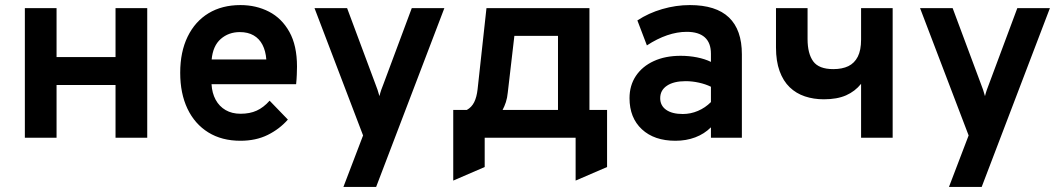

<svg xmlns="http://www.w3.org/2000/svg" viewBox="-20 -543 4188 757"><path d="M78 0V-511H203V-318H435.5V-511H560.5V0H435.5V-208H203V0Z M928 12Q854.5 12 801.2 -21Q748 -54 719.2 -114.2Q690.5 -174.5 690.5 -256Q690.5 -338.5 719.8 -398.5Q749 -458.5 802.2 -490.8Q855.5 -523 928 -523Q990 -523 1040.5 -497Q1091 -471 1121 -417.2Q1151 -363.5 1151 -280.5Q1151 -267.5 1150.2 -248.8Q1149.5 -230 1147.5 -211H814Q816 -176 830.2 -149.8Q844.5 -123.5 869.5 -109Q894.5 -94.5 928.5 -94.5Q965 -94.5 992 -106.8Q1019 -119 1043 -146L1115 -71.5Q1082 -34 1035.5 -11Q989 12 928 12ZM814.5 -308.5H1030Q1027.5 -342 1015 -366.2Q1002.5 -390.5 980 -403.5Q957.5 -416.5 925.5 -416.5Q881.5 -416.5 850.5 -389.5Q819.5 -362.5 814.5 -308.5Z M1334 194 1411.5 -9 1220 -511H1348.5L1460 -212Q1464.5 -201.5 1468.5 -189Q1472.5 -176.5 1476 -164Q1479 -176.5 1483.2 -188.8Q1487.5 -201 1492 -212L1603.5 -511H1732L1463 194Z M1767 169V-109.5H1820.5Q1839.5 -120 1849.5 -140Q1859.5 -160 1863 -191L1898 -511H2304V-109.5H2373.5V115.5L2249.5 169V0H1891V115.5ZM1961.5 -109.5H2180V-401.5H2008L1982 -178Q1980 -157 1974.5 -140.2Q1969 -123.5 1961.5 -109.5Z M2643 12Q2559.5 12 2510.8 -33.2Q2462 -78.5 2462 -156Q2462 -206 2487.2 -243.8Q2512.5 -281.5 2557.8 -302.2Q2603 -323 2663.5 -323Q2697 -323 2728.2 -316.8Q2759.5 -310.5 2783 -299V-331Q2783 -374 2758.8 -395.8Q2734.5 -417.5 2687.5 -417.5Q2650 -417.5 2610.5 -404Q2571 -390.5 2530.5 -364L2493 -462.5Q2537 -491.5 2591 -507.2Q2645 -523 2700 -523Q2803 -523 2854 -474.2Q2905 -425.5 2905 -329V0H2783V-41Q2757 -15 2721.2 -1.5Q2685.5 12 2643 12ZM2672 -93.5Q2703 -93.5 2731.8 -105.8Q2760.5 -118 2783 -140.5V-201Q2761.5 -211.5 2735.2 -217.2Q2709 -223 2683 -223Q2636.5 -223 2609.8 -205.2Q2583 -187.5 2583 -156Q2583 -126.5 2606.5 -110Q2630 -93.5 2672 -93.5Z M3375 0V-212.5Q3351.5 -183 3316 -167.2Q3280.5 -151.5 3228 -151.5Q3188 -151.5 3153.5 -163Q3119 -174.5 3093.5 -199Q3068 -223.5 3053.8 -262.5Q3039.5 -301.5 3039.5 -356V-511H3164V-389Q3164 -332 3186.2 -301.2Q3208.5 -270.5 3265.5 -270.5Q3300.5 -270.5 3324.8 -282.2Q3349 -294 3362 -319.5Q3375 -345 3375 -387V-511H3499.5V0Z M3721.5 194 3799 -9 3607.5 -511H3736L3847.5 -212Q3852 -201.5 3856 -189Q3860 -176.5 3863.5 -164Q3866.5 -176.5 3870.8 -188.8Q3875 -201 3879.5 -212L3991 -511H4119.5L3850.5 194Z"/></svg>

Font: Undotted
Style: Bold
Weight: 700
Designer: Delve Withrington, Dave Bailey, Thomas Jockin
Foundry: Delve Fonts LLC
Version: Version 4.000